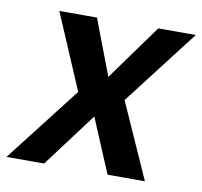

<svg xmlns="http://www.w3.org/2000/svg" viewBox="-81 -615 721 685"><g transform="rotate(10 279.5 -272.5)"><path d="M216.6 -545.5H80.3L196.7 -272.7L-14.9 0H121.4L268.5 -196.4L351.2 0H486.5L364.7 -272.7L574.6 -545.5H438.6L293.3 -344.1Z"/></g></svg>

Font: Margiela Sans Semi Bold
Style: Italic
Weight: 600
Italic angle: -9.39999°
Designer: Stefan Endress, Andreas Faust
Version: Version 1.100;FEAKit 1.0